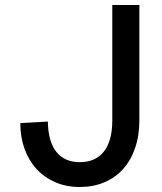

<svg xmlns="http://www.w3.org/2000/svg" viewBox="-20 -730 647 766"><path d="M298 16Q244 16 200.5 -3Q157 -22 126 -55.5Q95 -89 78 -136Q61 -183 61 -239L171 -245Q172 -165 205 -124Q238 -83 298 -83Q361 -83 394.5 -125.5Q428 -168 428 -250V-710H536V-250Q536 -189 519 -139.5Q502 -90 471 -55.5Q440 -21 396 -2.5Q352 16 298 16Z"/></svg>

Font: Geist Med
Style: Regular
Weight: 400
Designer: Basement.studio, Andrés Briganti, Mateo Zaragoza
Foundry: Basement.studio, Vercel, Andrés Briganti, Guido Ferreyra, Mateo Zaragoza
Version: Version 1.401